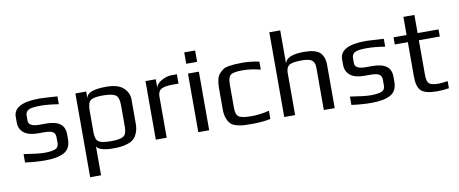

<svg xmlns="http://www.w3.org/2000/svg" viewBox="-75 -1027 3731 1562"><g transform="rotate(-10 1790.5 -246.0)"><path d="M437 -170V-128Q437 -50 382.5 -20Q328 10 226 10Q148 10 60 -2V-71Q180 -52 228 -52Q288 -52 318 -63.5Q348 -75 348 -111V-160Q348 -191 327 -204Q306 -217 259 -217H204Q128 -217 89 -248.5Q50 -280 50 -335V-380Q50 -494 266 -494Q290 -494 413 -486V-421Q327 -435 262 -435Q190 -435 164.5 -421Q139 -407 139 -374V-333Q139 -284 228 -284H284Q437 -284 437 -170Z M1002 -158Q1002 -114 989 -82Q976 -50 956.5 -32.5Q937 -15 905 -5Q873 5 845 7.5Q817 10 777 10Q737 10 699 0Q661 -10 651 -31V208H561V-484H650V-432H651Q662 -494 816 -494Q913 -494 957.5 -453.5Q1002 -413 1002 -357ZM910 -147V-325Q910 -392 881 -410.5Q852 -429 778 -429Q704 -429 677.5 -411Q651 -393 651 -325V-147Q651 -86 678.5 -68.5Q706 -51 779 -51Q853 -51 881.5 -68.5Q910 -86 910 -147Z M1401 -417H1351Q1289 -417 1259.5 -401Q1230 -385 1230 -341V0H1140V-484H1225V-405Q1225 -440 1268.5 -467Q1312 -494 1357 -494H1401Z M1581 -565H1491V-659H1581ZM1581 0H1491V-484H1581Z M2087 -4Q2021 10 1932 10Q1888 10 1863.5 8.5Q1839 7 1807.5 -1.5Q1776 -10 1759.5 -26Q1743 -42 1731 -72.5Q1719 -103 1719 -148V-326Q1719 -366 1726.5 -395Q1734 -424 1750 -442Q1766 -460 1783 -471Q1800 -482 1829.5 -486.5Q1859 -491 1881.5 -492.5Q1904 -494 1942 -494Q2011 -494 2080 -479V-413Q2002 -433 1931 -433Q1856 -433 1833.5 -415Q1811 -397 1811 -339V-141Q1811 -88 1836.5 -70.5Q1862 -53 1941 -53Q2012 -53 2087 -72Z M2618 0H2528V-349Q2528 -367 2525 -379Q2522 -391 2512.5 -403.5Q2503 -416 2480.5 -422.5Q2458 -429 2424 -429Q2341 -429 2316 -411Q2291 -393 2291 -349V0H2201V-700H2291V-425Q2305 -494 2450 -494Q2546 -494 2582 -459.5Q2618 -425 2618 -355Z M3133 -170V-128Q3133 -50 3078.5 -20Q3024 10 2922 10Q2844 10 2756 -2V-71Q2876 -52 2924 -52Q2984 -52 3014 -63.5Q3044 -75 3044 -111V-160Q3044 -191 3023 -204Q3002 -217 2955 -217H2900Q2824 -217 2785 -248.5Q2746 -280 2746 -335V-380Q2746 -494 2962 -494Q2986 -494 3109 -486V-421Q3023 -435 2958 -435Q2886 -435 2860.5 -421Q2835 -407 2835 -374V-333Q2835 -284 2924 -284H2980Q3133 -284 3133 -170Z M3561 2Q3513 10 3460 10Q3369 10 3333 -21.5Q3297 -53 3297 -141V-425H3189V-484H3297V-634H3388V-484H3561V-425H3388V-136Q3388 -84 3408 -66.5Q3428 -49 3489 -49Q3505 -49 3561 -57Z"/></g></svg>

Font: Play
Style: Regular
Weight: 400
Designer: Jonas Hecksher
Foundry: Jonas Hecksher, Playtypeª, e-types AS
Version: Version 1.002